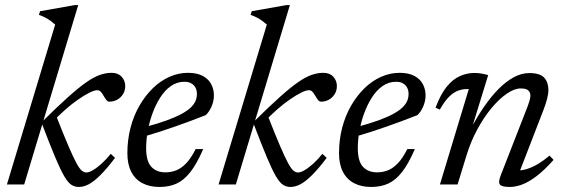

<svg xmlns="http://www.w3.org/2000/svg" viewBox="-20 -732 2242 762"><path d="M290.5 -712 76 0H7.5L199 -634.5Q190 -642.5 180.8 -649.2Q171.5 -656 160.2 -662Q149 -668 134.5 -673L139 -687.5L278 -712ZM146 -242 148.5 -250Q208.5 -309.5 250.8 -347.2Q293 -385 323 -405.8Q353 -426.5 376.8 -434.8Q400.5 -443 423 -443Q448.5 -443 462.8 -427.5Q477 -412 477 -390.5Q477 -372 468 -358Q459 -344 445 -336.2Q431 -328.5 414 -328.5Q408 -328.5 403 -334.2Q398 -340 391 -352Q384.5 -364 378.8 -369Q373 -374 366 -374Q354.5 -374 335 -364.2Q315.5 -354.5 290.8 -337.5Q266 -320.5 239.5 -297.2Q213 -274 187.5 -247L201.5 -276Q232 -198 251.8 -152Q271.5 -106 283.8 -83.8Q296 -61.5 305 -54.5Q314 -47.5 323 -47.5Q333.5 -47.5 349.2 -56.8Q365 -66 383.2 -82.5Q401.5 -99 419.5 -121.5L436.5 -105.5Q404.5 -63 379.2 -37.8Q354 -12.5 333.2 -1.2Q312.5 10 292.5 10Q277 10 263.8 1.8Q250.5 -6.5 235.2 -32.2Q220 -58 199 -108Q178 -158 146 -242Z M712 -407.5Q682.5 -407.5 658.2 -390.5Q634 -373.5 615.8 -344.8Q597.5 -316 585 -281.5Q572.5 -247 566.2 -211.2Q560 -175.5 560 -144.5Q560 -91.5 580.8 -69.8Q601.5 -48 636 -48Q659.5 -48 680 -56.2Q700.5 -64.5 719.5 -84.5Q738.5 -104.5 756.5 -140.5H786.5Q761.5 -82.5 736 -49.8Q710.5 -17 681 -3.5Q651.5 10 613 10Q574 10 545.2 -5Q516.5 -20 501 -50Q485.5 -80 485.5 -123.5Q485.5 -177 498 -225Q510.5 -273 533.5 -312.8Q556.5 -352.5 586.5 -381.8Q616.5 -411 652.2 -427Q688 -443 726 -443Q762 -443 785 -430.5Q808 -418 818.5 -397.5Q829 -377 829 -353.5Q829 -331.5 819.8 -309.8Q810.5 -288 796.5 -275Q766 -263 735.8 -251.8Q705.5 -240.5 674.8 -229.8Q644 -219 613.8 -209.2Q583.5 -199.5 553 -190.5L554.5 -227.5Q605.5 -241 641.8 -254.2Q678 -267.5 701.2 -280.2Q724.5 -293 737.8 -306Q751 -319 756.2 -332Q761.5 -345 761.5 -359Q761.5 -373.5 755.8 -384.2Q750 -395 739.2 -401.2Q728.5 -407.5 712 -407.5Z M1130.5 -712 916 0H847.5L1039 -634.5Q1030 -642.5 1020.8 -649.2Q1011.5 -656 1000.2 -662Q989 -668 974.5 -673L979 -687.5L1118 -712ZM986 -242 988.5 -250Q1048.5 -309.5 1090.8 -347.2Q1133 -385 1163 -405.8Q1193 -426.5 1216.8 -434.8Q1240.5 -443 1263 -443Q1288.5 -443 1302.8 -427.5Q1317 -412 1317 -390.5Q1317 -372 1308 -358Q1299 -344 1285 -336.2Q1271 -328.5 1254 -328.5Q1248 -328.5 1243 -334.2Q1238 -340 1231 -352Q1224.5 -364 1218.8 -369Q1213 -374 1206 -374Q1194.5 -374 1175 -364.2Q1155.5 -354.5 1130.8 -337.5Q1106 -320.5 1079.5 -297.2Q1053 -274 1027.5 -247L1041.5 -276Q1072 -198 1091.8 -152Q1111.5 -106 1123.8 -83.8Q1136 -61.5 1145 -54.5Q1154 -47.5 1163 -47.5Q1173.5 -47.5 1189.2 -56.8Q1205 -66 1223.2 -82.5Q1241.5 -99 1259.5 -121.5L1276.5 -105.5Q1244.5 -63 1219.2 -37.8Q1194 -12.5 1173.2 -1.2Q1152.5 10 1132.5 10Q1117 10 1103.8 1.8Q1090.5 -6.5 1075.2 -32.2Q1060 -58 1039 -108Q1018 -158 986 -242Z M1552 -407.5Q1522.5 -407.5 1498.2 -390.5Q1474 -373.5 1455.8 -344.8Q1437.5 -316 1425 -281.5Q1412.5 -247 1406.2 -211.2Q1400 -175.5 1400 -144.5Q1400 -91.5 1420.8 -69.8Q1441.5 -48 1476 -48Q1499.5 -48 1520 -56.2Q1540.5 -64.5 1559.5 -84.5Q1578.5 -104.5 1596.5 -140.5H1626.5Q1601.5 -82.5 1576 -49.8Q1550.5 -17 1521 -3.5Q1491.5 10 1453 10Q1414 10 1385.2 -5Q1356.5 -20 1341 -50Q1325.5 -80 1325.5 -123.5Q1325.5 -177 1338 -225Q1350.5 -273 1373.5 -312.8Q1396.5 -352.5 1426.5 -381.8Q1456.5 -411 1492.2 -427Q1528 -443 1566 -443Q1602 -443 1625 -430.5Q1648 -418 1658.5 -397.5Q1669 -377 1669 -353.5Q1669 -331.5 1659.8 -309.8Q1650.5 -288 1636.5 -275Q1606 -263 1575.8 -251.8Q1545.5 -240.5 1514.8 -229.8Q1484 -219 1453.8 -209.2Q1423.5 -199.5 1393 -190.5L1394.5 -227.5Q1445.5 -241 1481.8 -254.2Q1518 -267.5 1541.2 -280.2Q1564.5 -293 1577.8 -306Q1591 -319 1596.2 -332Q1601.5 -345 1601.5 -359Q1601.5 -373.5 1595.8 -384.2Q1590 -395 1579.2 -401.2Q1568.5 -407.5 1552 -407.5Z M1725.5 -297 1708.5 -304.5Q1728.5 -358 1753 -388Q1777.5 -418 1805.8 -430.2Q1834 -442.5 1862.5 -442.5Q1872 -442.5 1881.2 -441.5Q1890.5 -440.5 1899.5 -438.5Q1908.5 -436.5 1917.5 -434L1855 -231H1853.5Q1877 -273.5 1903.5 -311.8Q1930 -350 1958.8 -379Q1987.5 -408 2018.2 -425Q2049 -442 2081 -442Q2123.5 -442 2140 -423.5Q2156.5 -405 2156.5 -375.5Q2156.5 -359.5 2151.2 -339.2Q2146 -319 2136.5 -294.5L2036.5 -36V-55.5Q2053.5 -55.5 2074.2 -62.2Q2095 -69 2117.2 -82.5Q2139.5 -96 2161 -114.5L2177 -97.5Q2140.5 -56.5 2109.5 -33Q2078.5 -9.5 2052.5 0.2Q2026.5 10 2003.5 10Q1971 10 1963.8 0.2Q1956.5 -9.5 1968 -38L2074.5 -311Q2079 -323 2082 -333.5Q2085 -344 2085 -352.5Q2085 -365.5 2076.5 -373.2Q2068 -381 2046.5 -381Q2021.5 -381 1991 -360Q1960.5 -339 1930.2 -302.5Q1900 -266 1874.2 -218.2Q1848.5 -170.5 1832 -117L1796 0H1726L1840.5 -378.5Q1839 -378.5 1837.2 -378.5Q1835.5 -378.5 1833.5 -378.5Q1814 -378.5 1796.2 -371.5Q1778.5 -364.5 1761 -346.8Q1743.5 -329 1725.5 -297Z"/></svg>

Font: Newsreader 17pt
Style: Italic
Weight: 400
Italic angle: -17°
Version: Version 1.003